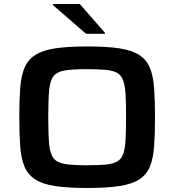

<svg xmlns="http://www.w3.org/2000/svg" viewBox="-20 -927 867 955"><path d="M414 8Q317 8 254.5 -1.5Q192 -11 155.5 -34.5Q119 -58 102 -98Q85 -138 80.5 -198.5Q76 -259 76 -344Q76 -429 80.5 -489.5Q85 -550 102 -590Q119 -630 155.5 -653.5Q192 -677 254.5 -686.5Q317 -696 414 -696Q511 -696 573.5 -686.5Q636 -677 672.5 -653.5Q709 -630 725.5 -590Q742 -550 746.5 -489.5Q751 -429 751 -344Q751 -259 746.5 -198.5Q742 -138 725.5 -98Q709 -58 672.5 -34.5Q636 -11 573.5 -1.5Q511 8 414 8ZM414 -105Q470 -105 506 -108.5Q542 -112 562.5 -123.5Q583 -135 592.5 -160.5Q602 -186 604.5 -230.5Q607 -275 607 -344Q607 -413 604.5 -457Q602 -501 592.5 -527Q583 -553 562.5 -564.5Q542 -576 506 -579.5Q470 -583 414 -583Q344 -583 304.5 -577Q265 -571 247 -549Q229 -527 224.5 -478.5Q220 -430 220 -344Q220 -258 224.5 -209.5Q229 -161 247 -139Q265 -117 304.5 -111Q344 -105 414 -105ZM408 -759 243 -902V-907H377L502 -764V-759Z"/></svg>

Font: Saira Expanded SemiBold
Style: Regular
Weight: 600
Width: 7
Designer: Hector Gatti with collaboration of the Omnibus-Type team
Foundry: Omnibus-Type
Version: Version 1.100; ttfautohint (v1.8.3)